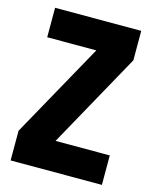

<svg xmlns="http://www.w3.org/2000/svg" viewBox="-106 -759 665 831"><g transform="rotate(15 226.5 -344.0)"><path d="M37 -688V-556H257L22 -133V0H431V-132H188L423 -556V-688Z"/></g></svg>

Font: Secuela Black
Style: Regular
Weight: 900
Designer: Fernando Haro
Foundry: deFharo
Version: Version 1.704